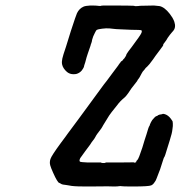

<svg xmlns="http://www.w3.org/2000/svg" viewBox="-20 -648 655 696"><path d="M307 -628Q331 -628 335 -627Q336 -627 339 -626.5Q342 -626 345 -626.5Q348 -627 348 -627.5Q348 -628 356 -628Q465 -628 466 -627Q468 -625 480 -626L488 -627H487L538 -628Q553 -627 558 -626Q563 -625 567 -623Q586 -614 605 -584Q610 -575 612 -569Q619 -548 607 -535Q605 -533 603 -530.5Q601 -528 596 -522Q591 -516 588 -511Q584 -503 576 -493Q570 -486 572 -486V-485Q571 -484 570 -481Q568 -478 559 -466Q555 -461 551.5 -456Q548 -451 544 -446Q540 -441 535 -433Q519 -411 514 -407Q510 -404 508 -401.5Q506 -399 504 -396Q496 -388 493 -381Q485 -365 482 -362Q479 -359 477 -354Q472 -348 456 -327Q449 -317 446 -312Q436 -298 432 -295Q414 -280 405 -267Q398 -258 385 -242Q378 -234 362 -207Q356 -197 354 -194Q352 -191 351 -188.5Q350 -186 347 -182Q329 -159 326 -152Q324 -147 312 -132Q308 -125 301 -116Q294 -107 289 -100Q274 -80 271 -75Q266 -65 270 -62Q273 -60 298 -59Q314 -59 323 -59Q332 -59 338 -59Q344 -59 345.5 -59Q347 -59 347 -59Q345 -58 347 -58Q351 -57 356 -57Q360 -57 362 -58L364 -59H411Q457 -59 461 -59.5Q465 -60 466 -59Q467 -58 469.5 -58.5Q472 -59 473 -60Q476 -61 474 -63H472L474 -64Q475 -65 478 -68Q483 -73 496 -113Q501 -131 504 -139.5Q507 -148 511 -161Q519 -188 520 -189Q522 -190 524 -198Q526 -203 527.5 -205.5Q529 -208 532 -213Q535 -217 540 -222Q545 -227 547 -227Q552 -228 552 -230Q552 -230 554.5 -231Q557 -232 558.5 -232.5Q560 -233 564.5 -233.5Q569 -234 569 -235Q571 -236 578 -234Q590 -230 599 -218Q607 -208 606 -205Q606 -204 606.5 -200.5Q607 -197 606.5 -191Q606 -185 605 -179Q604 -166 595 -138Q591 -124 585 -106Q578 -82 576 -79Q574 -78 569 -61Q562 -38 560 -33Q559 -31 557 -25.5Q555 -20 553 -15Q551 -10 548 -2Q545 7 540 13Q535 21 528 24Q519 28 463 28Q424 28 421 27Q416 26 411 27Q407 28 392 28Q377 28 372 27.5Q367 27 364.5 27.5Q362 28 308 28Q254 28 251 27Q248 27 240 26Q232 25 228.5 24Q225 23 219 22.5Q213 22 208 21Q203 20 199 17Q196 15 195 15Q192 15 186 5Q181 -3 172.5 -22Q164 -41 162 -49Q159 -60 163 -72Q167 -84 200 -129Q213 -146 217.5 -152.5Q222 -159 225 -163Q239 -181 356 -341Q363 -350 367 -355Q371 -361 387 -382Q403 -404 408 -410Q409 -412 412 -416Q415 -420 416 -421Q419 -426 420 -426Q422 -426 426 -431Q428 -435 428.5 -434.5Q429 -434 431 -437Q433 -440 433 -440Q433 -440 435 -443Q438 -448 438 -450Q438 -450 439.5 -453Q441 -456 445.5 -462Q450 -468 457 -477Q464 -486 473 -499Q494 -527 494 -533Q494 -537 493 -538Q490 -540 456 -540Q425 -541 421.5 -541.5Q418 -542 411 -542Q404 -542 401 -542.5Q398 -543 391 -543.5Q384 -544 377 -545Q365 -546 350 -544Q335 -542 331.5 -540Q328 -538 324 -529Q317 -516 314 -504Q313 -496 311 -491.5Q309 -487 308 -482Q302 -464 298 -453Q294 -442 289 -422Q286 -413 285.5 -411.5Q285 -410 284 -405Q282 -400 276 -392Q268 -383 257 -380Q253 -379 246 -379Q233 -379 223 -387Q208 -400 205 -415Q204 -420 204.5 -425.5Q205 -431 206 -436Q208 -446 219 -478Q222 -489 237 -536Q256 -594 259 -600Q267 -617 283 -624Q290 -627 307 -628Z"/></svg>

Font: TT2020 Style E
Style: Italic
Weight: 400
Italic angle: -15°
Version: Version 0.2.000